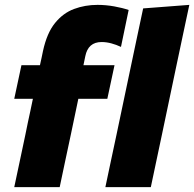

<svg xmlns="http://www.w3.org/2000/svg" viewBox="-20 -768 797 788"><path d="M38.5 0Q50 -53.5 60.2 -102.2Q70.5 -151 84 -214.5L94.5 -266Q99 -286 104.2 -310.8Q109.5 -335.5 115 -362.5H38.5L68 -500.5H144Q147.5 -516.5 150.8 -531.5Q154 -546.5 156.5 -559Q172.5 -632.5 205.8 -673.5Q239 -714.5 284 -731.2Q329 -748 380.5 -748Q414 -748 448.8 -741.8Q483.5 -735.5 508 -727L476.5 -575.5Q457.5 -584.5 437 -590Q416.5 -595.5 397 -595.5Q341.5 -595.5 330 -537Q328.5 -530 326.2 -518.5Q324 -507 322.5 -500.5H450L420.5 -362.5H301.5L270.5 -214.5Q257 -151.5 246.5 -102Q236 -52.5 225 0ZM412.5 0Q423.5 -52.5 434 -102Q444.5 -151.5 458 -214.5L516.5 -492.5Q529.5 -553.5 541.8 -612.5Q554 -671.5 567.5 -733.5L757 -748Q744.5 -690 731.2 -626.8Q718 -563.5 703 -493.5L644.5 -215Q631 -151 620.5 -101.8Q610 -52.5 599 0Z"/></svg>

Font: Commissioner ExtraBold
Style: Italic
Weight: 800
Italic angle: -12°
Designer: Kostas Bartsokas
Foundry: Kostas Bartsokas
Version: Version 1.000; ttfautohint (v1.8.3)